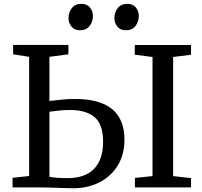

<svg xmlns="http://www.w3.org/2000/svg" viewBox="-20 -978 1056 1002"><path d="M362 4.5Q341 4.5 309.5 3.2Q278 2 244.5 1Q211 0 184 0H45.5V-50L132 -59.5V-681.5L48.5 -694.5V-743.5H337V-694.5L238 -681.5V-451Q270 -455 304 -458.2Q338 -461.5 372 -461.5Q629.5 -461.5 629.5 -249.5Q629.5 -170.5 594.2 -113.8Q559 -57 498.5 -26.2Q438 4.5 362 4.5ZM333 -48.5Q424 -48.5 471 -97Q518 -145.5 518 -238Q518 -329 473.8 -366.5Q429.5 -404 345 -404Q317 -404 289.8 -401.2Q262.5 -398.5 238 -395V-55.5Q269 -48.5 333 -48.5ZM776 -59V-680.5L683.5 -692.5V-743H977V-692.5L883.5 -680.5V-59L977 -48.5V0H684V-49.5ZM397 -820Q369 -820 353.2 -839Q337.5 -858 337.5 -884Q337.5 -913 354.8 -935.5Q372 -958 404.5 -958H405.5Q433.5 -958 449.2 -939.2Q465 -920.5 465 -894Q465 -865.5 447.8 -842.8Q430.5 -820 398 -820ZM636.5 -820Q608.5 -820 592.8 -839Q577 -858 577 -884Q577 -913 594.2 -935.5Q611.5 -958 644 -958H645Q673 -958 688.8 -939.2Q704.5 -920.5 704.5 -894Q704.5 -865.5 687.2 -842.8Q670 -820 637.5 -820Z"/></svg>

Font: Merriweather
Style: Regular
Weight: 400
Designer: Eben Sorkin
Foundry: Eben Sorkin
Version: Version 2.100; ttfautohint (v1.7.19-72a1) -l 8 -r 50 -G 200 